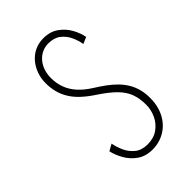

<svg xmlns="http://www.w3.org/2000/svg" viewBox="-216 -788 882 882"><g transform="rotate(-45 225.0 -347.5)"><path d="M235 11Q190.5 11 160.2 -10.5Q130 -32 112.5 -63.2Q95 -94.5 88.5 -124L120.5 -142Q125 -116.5 137.5 -88.5Q150 -60.5 173.8 -41.2Q197.5 -22 235 -22Q275.5 -22 303.2 -41.8Q331 -61.5 345.2 -92.2Q359.5 -123 359.5 -156Q359.5 -196.5 348 -228Q336.5 -259.5 307.8 -288.5Q279 -317.5 228 -351Q195.5 -372.5 171.8 -394.5Q148 -416.5 132.8 -440.8Q117.5 -465 110 -492.5Q102.5 -520 102.5 -552Q102.5 -577 109 -600Q115.5 -623 127.8 -642.5Q140 -662 157 -676.2Q174 -690.5 195.2 -698.2Q216.5 -706 241 -706Q285 -706 315.2 -684.2Q345.5 -662.5 362.5 -631.2Q379.5 -600 384.5 -571L352.5 -557Q348.5 -583 336.2 -609.8Q324 -636.5 300.8 -654.8Q277.5 -673 241 -673Q218 -673 198.8 -663.8Q179.5 -654.5 165.5 -638Q151.5 -621.5 144 -599.5Q136.5 -577.5 136.5 -552Q136.5 -517 147.8 -486.8Q159 -456.5 182.5 -430.5Q206 -404.5 242 -382Q268.5 -365.5 291.8 -348.5Q315 -331.5 334 -312.5Q353 -293.5 366.5 -271.5Q380 -249.5 387.2 -223.2Q394.5 -197 394.5 -165Q394.5 -132.5 386.5 -105.2Q378.5 -78 364 -56.5Q349.5 -35 329.5 -20Q309.5 -5 285.5 3Q261.5 11 235 11Z"/></g></svg>

Font: League Mono Thin Condensed
Style: Regular
Weight: 100
Width: 1
Designer: Tyler Finck
Foundry: The League of Moveable Type / Tyler Finck
Version: Version 2.300;RELEASE